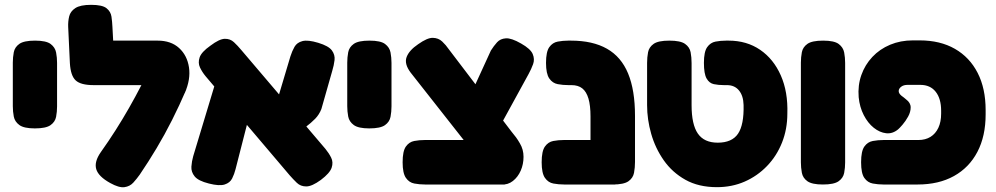

<svg xmlns="http://www.w3.org/2000/svg" viewBox="-20 -754 4119 794"><path d="M124 -223Q79 -223 60 -237Q41 -251 37 -272Q33 -293 33 -315V-495Q33 -517 37 -538Q41 -559 60 -572.5Q79 -586 125 -586Q171 -586 189.5 -572Q208 -558 212 -537Q216 -516 216 -494V-314Q216 -292 212 -271Q208 -250 189 -236.5Q170 -223 124 -223Z M436 3Q387 -24 378 -54.5Q369 -85 397 -125Q429 -170 458 -215.5Q487 -261 513.5 -307.5Q540 -354 564.5 -401.5Q589 -449 611 -497L750 -383Q722 -318 691.5 -257.5Q661 -197 627.5 -141Q594 -85 558 -32Q546 -15 531.5 1Q517 17 494.5 20Q472 23 436 3ZM744 -369 625 -402H367Q314 -402 293 -421.5Q272 -441 269 -493L262 -642Q261 -665 266 -686Q271 -707 291.5 -720.5Q312 -734 357 -734Q403 -734 420.5 -720Q438 -706 441 -685Q444 -664 445 -642L448 -586H632Q687 -586 720.5 -555.5Q754 -525 761.5 -475.5Q769 -426 744 -369Z M1307 -10Q1270 17 1246.5 17Q1223 17 1207.5 2Q1192 -13 1178 -29L830 -439Q816 -456 807 -475Q798 -494 805.5 -516.5Q813 -539 850 -565Q887 -593 909.5 -593.5Q932 -594 947.5 -579.5Q963 -565 978 -547L1326 -138Q1340 -121 1349.5 -102Q1359 -83 1351.5 -60.5Q1344 -38 1307 -10ZM844 5Q800 -6 785 -24.5Q770 -43 771.5 -65Q773 -87 779 -108L875 -426L1029 -347L954 -54Q949 -34 940 -16Q931 2 909 9Q887 16 844 5ZM1184 -179 1109 -280 1181 -521Q1188 -543 1198 -560.5Q1208 -578 1230.5 -584Q1253 -590 1296 -577Q1339 -564 1352.5 -545.5Q1366 -527 1363.5 -505.5Q1361 -484 1354 -461L1309 -303Q1300 -280 1283.5 -263Q1267 -246 1242.5 -227.5Q1218 -209 1184 -179Z M1507 -223Q1462 -223 1443 -237Q1424 -251 1420 -272Q1416 -293 1416 -315V-495Q1416 -517 1420 -538Q1424 -559 1443 -572.5Q1462 -586 1508 -586Q1554 -586 1572.5 -572Q1591 -558 1595 -537Q1599 -516 1599 -494V-314Q1599 -292 1595 -271Q1591 -250 1572 -236.5Q1553 -223 1507 -223Z M2053 9 1951 -107 1678 -454Q1651 -490 1661.5 -518Q1672 -546 1709 -571Q1747 -598 1770 -597.5Q1793 -597 1808.5 -582.5Q1824 -568 1837 -549L2095 -210Q2106 -197 2114 -186Q2122 -175 2130 -161Q2145 -136 2145 -105.5Q2145 -75 2133.5 -48.5Q2122 -22 2101 -5.5Q2080 11 2053 9ZM1738 9Q1715 9 1693.5 5Q1672 1 1658.5 -18.5Q1645 -38 1645 -83Q1645 -129 1658.5 -148Q1672 -167 1693 -171Q1714 -175 1737 -175H2056L2067 9ZM2017 -176 1895 -294 2010 -545Q2022 -564 2035.5 -579Q2049 -594 2072 -595.5Q2095 -597 2135 -574Q2174 -552 2183 -530.5Q2192 -509 2184.5 -488.5Q2177 -468 2166 -448Z M2514 9Q2470 9 2450.5 -3.5Q2431 -16 2426.5 -36Q2422 -56 2422 -77V-272Q2422 -318 2413.5 -346.5Q2405 -375 2388 -388.5Q2371 -402 2343 -402H2331Q2308 -402 2286.5 -406Q2265 -410 2251.5 -429.5Q2238 -449 2238 -494Q2238 -540 2251.5 -559Q2265 -578 2286.5 -582Q2308 -586 2330 -586H2341Q2431 -586 2490 -552.5Q2549 -519 2577.5 -450Q2606 -381 2606 -275V-84Q2606 -61 2602 -39.5Q2598 -18 2579 -4.5Q2560 9 2514 9ZM2313 9Q2290 9 2268.5 5Q2247 1 2233.5 -18.5Q2220 -38 2220 -83Q2220 -129 2233.5 -148Q2247 -167 2268 -171Q2289 -175 2312 -175H2525L2524 9Z M2945 20Q2869 20 2814.5 -10.5Q2760 -41 2725 -91Q2690 -141 2673 -200.5Q2656 -260 2656 -319V-494Q2656 -517 2660 -538Q2664 -559 2683 -572.5Q2702 -586 2748 -586Q2794 -586 2813 -572.5Q2832 -559 2836 -538Q2840 -517 2840 -493V-319Q2840 -239 2866 -201.5Q2892 -164 2948 -164Q3007 -164 3032 -201Q3057 -238 3055 -320Q3054 -358 3036 -380Q3018 -402 2986 -402H2974Q2951 -402 2932 -406Q2913 -410 2902 -429.5Q2891 -449 2891 -494Q2891 -540 2904.5 -559Q2918 -578 2939 -582Q2960 -586 2983 -586H2993Q3068 -586 3123.5 -548Q3179 -510 3209 -442Q3239 -374 3236 -284Q3236 -220 3214 -164.5Q3192 -109 3152 -67.5Q3112 -26 3059.5 -3Q3007 20 2945 20Z M3383 9Q3338 9 3319 -4.5Q3300 -18 3296 -39.5Q3292 -61 3292 -83V-495Q3292 -517 3296 -538Q3300 -559 3319 -572.5Q3338 -586 3384 -586Q3430 -586 3448.5 -572Q3467 -558 3471 -537Q3475 -516 3475 -494V-82Q3475 -60 3471 -39Q3467 -18 3448 -4.5Q3429 9 3383 9Z M3633 9Q3611 9 3589.5 5Q3568 1 3554.5 -18Q3541 -37 3541 -83Q3541 -129 3554.5 -148Q3568 -167 3589.5 -171Q3611 -175 3634 -175H3778Q3807 -175 3828 -188Q3849 -201 3860.5 -225.5Q3872 -250 3872 -284V-296Q3872 -346 3849.5 -374.5Q3827 -403 3786 -403H3733Q3717 -403 3707 -395.5Q3697 -388 3696.5 -378Q3696 -368 3708 -358Q3713 -354 3718 -350.5Q3723 -347 3727 -343Q3746 -329 3746 -310Q3746 -291 3735.5 -272Q3725 -253 3712.5 -238.5Q3700 -224 3694 -219Q3671 -200 3644.5 -203Q3618 -206 3593.5 -225.5Q3569 -245 3552 -278Q3535 -311 3531 -352Q3527 -401 3542 -443.5Q3557 -486 3587.5 -518.5Q3618 -551 3661 -569Q3704 -587 3755 -587H3783Q3868 -587 3929 -552Q3990 -517 4023 -452.5Q4056 -388 4056 -299V-281Q4056 -191 4022 -126Q3988 -61 3925 -26Q3862 9 3775 9Z"/></svg>

Font: Fredoka Light
Style: Bold
Weight: 700
Version: Version 2.001